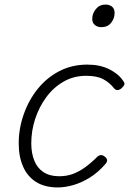

<svg xmlns="http://www.w3.org/2000/svg" viewBox="-20 -802 565 841"><path d="M233 19Q176 19 138 -5Q100 -29 81 -72.5Q62 -116 62 -174Q62 -239 84 -301.5Q106 -364 145.5 -413Q185 -462 240 -490.5Q295 -519 363 -519Q418 -519 459 -498.5Q500 -478 520 -447Q527 -438 524.5 -431Q522 -424 512 -415Q502 -407 493.5 -407.5Q485 -408 479 -416Q460 -440 432.5 -455Q405 -470 357 -470Q303 -470 258.5 -444.5Q214 -419 182.5 -376Q151 -333 134 -281Q117 -229 117 -174Q117 -132 130 -99Q143 -66 170.5 -48Q198 -30 239 -30Q272 -30 299 -40Q326 -50 352.5 -69Q379 -88 408 -117Q418 -124 426 -122.5Q434 -121 440 -115Q448 -109 449 -101Q450 -93 442 -84Q410 -47 374 -24.5Q338 -2 301.5 8.5Q265 19 233 19ZM424 -683Q407 -683 395.5 -692.5Q384 -702 384 -719Q384 -743 400 -762.5Q416 -782 442 -782Q459 -782 470.5 -773Q482 -764 482 -745Q482 -722 467 -702.5Q452 -683 424 -683Z"/></svg>

Font: Playwrite CO ExtraLight
Style: Regular
Weight: 250
Version: Version 1.002